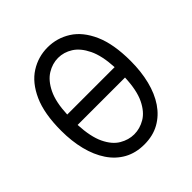

<svg xmlns="http://www.w3.org/2000/svg" viewBox="-205 -940 1097 1097"><g transform="rotate(-45 343.5 -392.0)"><path d="M343 0Q274 0 221.5 -29Q169 -58 133.5 -111Q98 -164 80 -235.5Q62 -307 62 -392Q62 -530 101 -616.5Q140 -703 204 -743.5Q268 -784 344 -784Q420 -784 484 -743.5Q548 -703 586.5 -616.5Q625 -530 625 -393Q625 -308 607 -236Q589 -164 553.5 -111.5Q518 -59 465.5 -29.5Q413 0 343 0ZM343 -82Q389 -82 431.5 -107Q474 -132 502.5 -190.5Q531 -249 535 -349H152Q157 -249 185 -190.5Q213 -132 255.5 -107Q298 -82 343 -82ZM152 -433H535Q530 -530 501.5 -588.5Q473 -647 431.5 -673Q390 -699 344 -699Q298 -699 255.5 -673Q213 -647 184.5 -588.5Q156 -530 152 -433Z"/></g></svg>

Font: Comfortaa SemiBold
Style: Regular
Weight: 600
Designer: Johan Aakerlund
Foundry: Johan Aakerlund
Version: Version 3.104; ttfautohint (v1.8.1.43-b0c9)